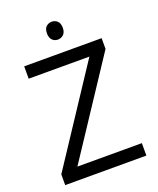

<svg xmlns="http://www.w3.org/2000/svg" viewBox="-162 -995 895 1091"><g transform="rotate(-20 285.5 -449.5)"><path d="M530.8 0H40V-64.9L418.9 -639.2H51.8V-713.9H520V-648.9L141.1 -75.2H530.8ZM284.7 -898.9Q304.7 -898.9 318.8 -885.7Q333 -872.6 333 -845.2Q333 -818.4 318.8 -804.7Q304.7 -791 284.7 -791Q264.6 -791 251 -804.7Q237.3 -818.4 237.3 -845.7Q237.3 -873 251 -885.7Q264.6 -898.4 284.7 -898.9Z"/></g></svg>

Font: OpenSans
Style: Regular
Weight: 400
Foundry: Ascender Corporation
Version: Version 1.10